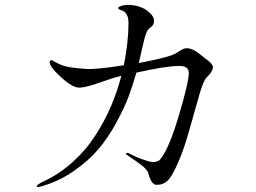

<svg xmlns="http://www.w3.org/2000/svg" viewBox="-20 -773 1040 780"><path d="M788 -556Q795 -550 808 -540Q821 -530 827 -525.5Q833 -521 839.5 -513Q846 -505 845 -498Q844 -491 838.5 -481Q833 -471 820 -459Q807 -447 790.5 -390.5Q774 -334 751 -251Q728 -168 705 -116Q680 -58 662 -40Q644 -22 616 -22Q595 -22 583 -68Q579 -85 548 -107Q535 -117 518.5 -128Q502 -139 494 -145Q489 -148 494 -151Q497 -153 500 -152Q501 -151 521 -141.5Q541 -132 552 -128Q563 -124 581 -118.5Q599 -113 612 -115.5Q625 -118 632 -127Q667 -170 707 -305Q747 -440 747 -477Q747 -507 703 -505Q652 -504 534 -478Q520 -428 502.5 -381Q485 -334 452 -273.5Q419 -213 379 -166Q339 -119 278 -77Q217 -35 145 -15Q128 -11 129 -16Q130 -23 155 -35Q220 -65 274.5 -114Q329 -163 367 -222Q405 -281 430.5 -340.5Q456 -400 473 -465Q436 -456 385 -437.5Q334 -419 305 -417Q278 -415 234.5 -453.5Q191 -492 184 -511Q179 -522 184 -526.5Q189 -531 195 -526Q224 -509 248.5 -503Q273 -497 329 -493Q372 -490 483 -508Q502 -601 502 -681Q502 -725 468 -733Q462 -735 460.5 -739Q459 -743 467 -747Q490 -757 526 -751Q559 -745 579.5 -728.5Q600 -712 604 -699Q611 -673 588 -659Q580 -653 574 -638Q568 -623 557 -575Q557 -573 544 -517Q649 -537 681 -550Q695 -556 706 -563.5Q717 -571 723.5 -574Q730 -577 740 -577Q761 -577 788 -556Z"/></svg>

Font: TsukuhouMincho
Style: Regular
Weight: 400
Designer: Iose
Foundry: Typographish
Version: Version 1.001; ttfautohint (v1.8.3)